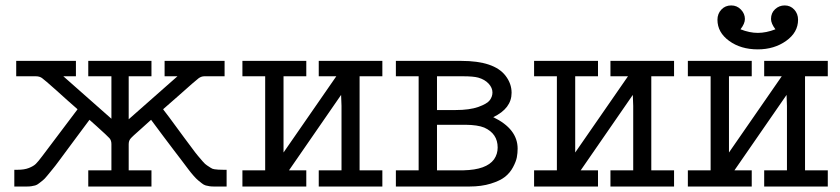

<svg xmlns="http://www.w3.org/2000/svg" viewBox="-20 -680 3063 700"><path d="M32.2 0V-61H43.9Q68.8 -61 85.4 -67.6Q102.1 -74.2 110.6 -82.5Q119.1 -90.8 134.8 -111.8L262.2 -280.8V-282.2Q229 -311 186 -350.1Q142.1 -389.2 133.1 -395.5Q124 -401.9 110.8 -401.9H39.1V-458H256.8V-401.9H210.9L386.2 -247.1V-401.9H301.8V-458H532.2V-401.9H449.2V-245.1L627 -401.9H580.1V-458H798.8V-401.9H725.1Q713.9 -401.9 703.9 -394.5Q693.8 -387.2 629.9 -330.1Q596.7 -301.3 575.2 -282.2V-280.8Q596.2 -253.9 618.2 -223.4Q640.1 -192.9 653.1 -176Q666 -159.2 679.9 -140.1Q693.8 -121.1 701.9 -111.6Q710 -102.1 719 -91.6Q728 -81.1 734.6 -77.1Q741.2 -73.2 747.6 -68.6Q753.9 -64 761.5 -63Q769 -62 776.1 -61.5Q783.2 -61 793.9 -61H806.2V0H759.8Q751 0 743.9 -1Q736.8 -2 730 -3.9Q723.1 -5.9 716.1 -11.5Q709 -17.1 702.4 -22.5Q695.8 -27.8 685.3 -39.8Q674.8 -51.8 666.5 -63Q658.2 -74.2 642.6 -94.7Q627 -115.2 613 -133.5Q599.1 -151.9 575.4 -183.3Q551.8 -214.8 530.8 -243.2Q516.6 -230 496.1 -211.9Q460.9 -181.2 455.1 -173.6Q449.2 -166 449.2 -153.8V-152.8V-59.1H532.2V0H301.8V-59.1H386.2V-154.8Q386.2 -168 379.2 -176Q372.1 -184.1 332 -220.2Q315.9 -234.4 306.2 -243.2Q285.2 -215.3 261.5 -183.1Q237.8 -150.9 224.4 -133.1Q210.9 -115.2 195.6 -94.2Q180.2 -73.2 171.1 -62.5Q162.1 -51.8 152.1 -39.3Q142.1 -26.9 135.5 -22Q128.9 -17.1 122.1 -11.5Q115.2 -5.9 108.2 -3.9Q101.1 -2 94 -1Q86.9 0 78.1 0Z M863.8 0V-59.1H946.8V-401.9H863.8V-458H1096.7V-401.9H1013.7V-124L1206.1 -401.9H1142.1V-458H1374V-401.9H1291V-59.1H1374V0H1142.1V-59.1H1225.1V-293.9L1223.6 -334L1033.7 -59.1H1096.7V0Z M1423.3 0V-59.1H1506.3V-401.9H1423.3V-458H1661.6Q1781.7 -458 1823.2 -403.8Q1845.2 -375 1845.2 -341.8Q1845.2 -284.7 1778.3 -252.9Q1867.2 -210 1867.2 -138.2Q1867.2 -122.1 1864.3 -106.4Q1861.3 -90.8 1850.3 -70.3Q1839.4 -49.8 1821.3 -35.4Q1803.2 -21 1769.3 -10.5Q1735.4 0 1691.4 0ZM1573.2 -59.1H1670.4Q1753.4 -61 1781.2 -99.1Q1794.4 -118.2 1794.4 -142.1Q1794.4 -192.9 1745.6 -214.8Q1721.7 -224.6 1677.2 -225.1H1573.2ZM1573.2 -278.8H1640.6Q1692.4 -278.8 1724.4 -290.3Q1756.3 -301.8 1765.9 -314.9Q1775.4 -328.1 1775.4 -342.8Q1775.4 -359.9 1761.5 -375Q1747.6 -390.1 1723.6 -397Q1705.6 -401.9 1668.5 -401.9H1573.2Z M1927.2 0V-59.1H2010.3V-401.9H1927.2V-458H2160.2V-401.9H2077.1V-124L2269.5 -401.9H2205.6V-458H2437.5V-401.9H2354.5V-59.1H2437.5V0H2205.6V-59.1H2288.6V-293.9L2287.1 -334L2097.2 -59.1H2160.2V0Z M2487.8 0V-59.1H2570.8V-401.9H2487.8V-458H2720.7V-401.9H2637.7V-124L2830.1 -401.9H2766.1V-458H2998V-401.9H2915V-59.1H2998V0H2766.1V-59.1H2849.1V-293.9L2847.7 -334L2657.7 -59.1H2720.7V0ZM2595.7 -607.9Q2595.7 -629.9 2609.9 -645Q2624 -660.2 2646 -660.2Q2667 -660.2 2681.4 -645Q2695.8 -629.9 2695.8 -610.8Q2695.8 -593.8 2679.7 -573.2Q2712.9 -560.1 2742.7 -560.1Q2773.4 -560.1 2807.1 -573.2Q2791 -594.2 2791 -610.8Q2791 -632.8 2805.9 -646.5Q2820.8 -660.2 2840.8 -660.2Q2861.8 -660.2 2875.7 -645Q2889.6 -629.9 2889.6 -607.9Q2889.6 -562 2846.2 -531Q2802.7 -500 2742.7 -500Q2680.7 -500 2638.2 -531Q2595.7 -562 2595.7 -607.9Z"/></svg>

Font: CMU Concrete
Style: Roman
Weight: 500
Version: Version 0.7.0